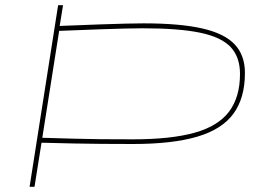

<svg xmlns="http://www.w3.org/2000/svg" viewBox="-20 -720 1008 740"><path d="M94 0 204 -700H223L210 -620Q305 -624 366 -626Q427 -628 466 -629Q505 -630 533 -630Q673 -630 759 -610.5Q845 -591 884.5 -549Q924 -507 924 -439Q924 -342 879.5 -281.5Q835 -221 739.5 -193Q644 -165 492 -165Q425 -165 371.5 -165.5Q318 -166 264 -167Q210 -168 140 -170L113 0ZM491 -183Q639 -183 730 -208.5Q821 -234 863 -290Q905 -346 905 -435Q905 -500 869 -538.5Q833 -577 751 -594Q669 -611 530 -611Q500 -611 461.5 -610Q423 -609 363 -607Q303 -605 208 -601L143 -189Q211 -187 263.5 -185.5Q316 -184 369 -183.5Q422 -183 491 -183Z"/></svg>

Font: Georama Extra Expanded Thin
Style: Italic
Weight: 100
Width: 8
Italic angle: -9°
Designer: Jean-Baptiste Levee
Foundry: Production Type
Version: Version 1.000